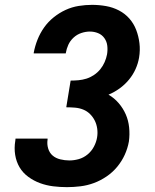

<svg xmlns="http://www.w3.org/2000/svg" viewBox="-20 -763 640 791"><path d="M256 8Q227 8 199 4.5Q171 1 145 -8.5Q119 -18 96.5 -34.5Q74 -51 60.5 -74Q47 -97 42.5 -125Q38 -153 43 -183L44 -192H176V-188Q173 -169 178.5 -151Q184 -133 197 -122Q210 -111 228.5 -106.5Q247 -102 266 -102Q285 -102 304.5 -107.5Q324 -113 340.5 -126.5Q357 -140 367 -159Q377 -178 380 -197Q383 -215 380.5 -233Q378 -251 370.5 -266Q363 -281 351 -293Q339 -305 323 -311.5Q307 -318 289 -319.5Q271 -321 253 -321L271 -431Q287 -431 303.5 -432.5Q320 -434 336 -439Q352 -444 367 -454Q382 -464 393 -477.5Q404 -491 411 -507Q418 -523 421 -539Q424 -557 422 -574.5Q420 -592 410 -606Q400 -620 384 -626.5Q368 -633 350 -633Q333 -633 315 -627Q297 -621 283 -608Q269 -595 261.5 -578.5Q254 -562 251 -544V-543H119V-546Q124 -573 134.5 -599.5Q145 -626 161.5 -649.5Q178 -673 201 -691.5Q224 -710 250 -722Q276 -734 304 -738.5Q332 -743 359 -743Q388 -743 416.5 -738Q445 -733 470 -720Q495 -707 513 -686.5Q531 -666 541 -640Q551 -614 554.5 -585Q558 -556 553 -526Q549 -502 538.5 -478.5Q528 -455 511 -434.5Q494 -414 472.5 -398.5Q451 -383 427 -373Q451 -359 469 -338Q487 -317 498 -292Q509 -267 512 -238Q515 -209 511 -180Q506 -152 494 -125.5Q482 -99 463 -76Q444 -53 419 -36Q394 -19 367 -9Q340 1 311.5 4.5Q283 8 256 8Z"/></svg>

Font: Iosevka XBd Ex Obl
Style: Regular
Weight: 800
Width: 7
Italic angle: -9°
Monospace: yes
Designer: Belleve Invis
Foundry: Belleve Invis
Version: Version 32.5.0; ttfautohint (v1.8.4)